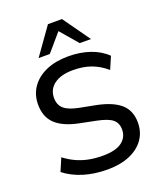

<svg xmlns="http://www.w3.org/2000/svg" viewBox="-168 -1043 970 1158"><g transform="rotate(-20 316.5 -464.5)"><path d="M321 9Q236 9 167 -12.5Q98 -34 47 -74L82 -156Q116 -130 152.5 -113Q189 -96 230.5 -87.5Q272 -79 321 -79Q405 -79 444.5 -109Q484 -139 484 -188Q484 -230 456.5 -253Q429 -276 360 -290L251 -312Q154 -332 106.5 -377.5Q59 -423 59 -502Q59 -566 93 -614Q127 -662 187.5 -688Q248 -714 329 -714Q404 -714 467 -692.5Q530 -671 573 -629L539 -550Q494 -589 443 -607.5Q392 -626 327 -626Q250 -626 206.5 -594Q163 -562 163 -507Q163 -463 190.5 -438Q218 -413 282 -400L391 -379Q492 -358 540 -314.5Q588 -271 588 -195Q588 -134 555.5 -88Q523 -42 463 -16.5Q403 9 321 9ZM158 -765 281 -938H371L494 -765H422L326 -877L230 -765Z"/></g></svg>

Font: Mulish ExtraLight SemiBold
Style: Regular
Weight: 600
Version: Version 3.603